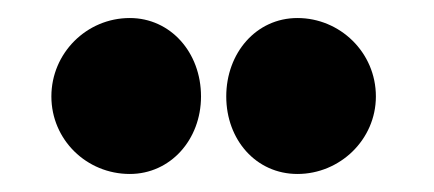

<svg xmlns="http://www.w3.org/2000/svg" viewBox="-20 -968 482 213"><path d="M37 -861C37 -813 76 -775 124 -775C169 -775 203 -813 203 -861C203 -910 169 -948 124 -948C76 -948 37 -909 37 -861ZM231 -861C231 -813 264 -775 310 -775C357 -775 397 -813 397 -861C397 -910 357 -948 310 -948C264 -948 231 -909 231 -861Z"/></svg>

Font: Bluebird
Style: SfBdNrw
Weight: 700
Designer: Jasper
Foundry: Cannot Into Space Fonts
Version: Version 0.98